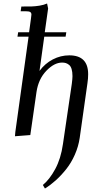

<svg xmlns="http://www.w3.org/2000/svg" viewBox="-20 -766 582 1089"><path d="M64.9 6.8 66.9 -17.1 142.1 -558.1H79.1L83 -583H145L155.8 -662.1Q158.2 -681.6 158.2 -683.1Q158.2 -693.4 151.4 -697.8Q144.5 -702.1 127 -702.1H97.2L101.1 -729Q141.6 -729 160.6 -729.5Q179.7 -730 204.1 -733.9Q228.5 -737.8 247.1 -746.1L252.9 -717.8L233.9 -583H356L352.1 -558.1H231L204.1 -363.8Q234.9 -405.8 279.5 -429Q324.2 -452.1 373 -452.1Q480 -452.1 480 -345.2Q480 -320.3 476.1 -294.9L432.1 16.1Q424.8 65.4 404.3 111.8Q383.8 158.2 355.2 193.8Q326.7 229.5 296.6 256.6Q266.6 283.7 234.9 303.2L223.1 283.2Q261.2 252 293.2 192.9Q325.2 133.8 336.9 51.8L387.2 -290Q391.1 -320.3 391.1 -334Q391.1 -358.4 386 -374.8Q380.9 -391.1 371.3 -398.4Q361.8 -405.8 352.8 -408.4Q343.8 -411.1 332 -411.1Q287.6 -411.1 242.7 -364.3Q197.8 -317.4 187 -244.1L151.9 0Z"/></svg>

Font: Dihjauti
Style: Bold Italic
Weight: 700
Italic angle: -9°
Designer: T. Christopher White
Version: Version 3.0.0